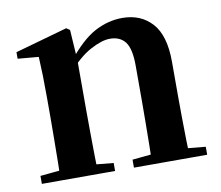

<svg xmlns="http://www.w3.org/2000/svg" viewBox="-66 -630 817 709"><g transform="rotate(-10 342.5 -276.0)"><path d="M36 0V-29.9L141.6 -40.2H204.7L310.6 -29.9V0ZM106.2 0Q107.9 -25.5 108.4 -67.4Q108.9 -109.4 109.4 -154.8Q109.9 -200.3 109.9 -234.8V-310.2Q109.9 -360 109 -393.7Q108.2 -427.5 106.2 -463.8L28.1 -470.7V-495.2L224.2 -550.4L237.2 -541.7L244.6 -428V-425.6V-234.8Q244.6 -200.3 245.1 -154.8Q245.6 -109.4 246.1 -67.4Q246.6 -25.5 247.6 0ZM381.3 0V-29.9L485.2 -40.2H547.8L655.9 -29.9V0ZM450 0Q451 -25.5 451.5 -66.9Q452 -108.4 452.5 -153.8Q453 -199.3 453 -234.8V-369.8Q453 -433.2 433.6 -458.7Q414.2 -484.2 376.2 -484.2Q345.6 -484.2 301.8 -460.5Q258.1 -436.8 212.5 -383.3L207.6 -425.7H222.9Q279.1 -497.3 329.7 -524.6Q380.3 -551.9 434.5 -551.9Q503.6 -551.9 545.5 -505.8Q587.5 -459.6 587.5 -360.5V-234.8Q587.5 -199.3 588 -153.8Q588.5 -108.4 589.3 -66.9Q590.2 -25.5 591.2 0Z"/></g></svg>

Font: Noto Serif KR
Style: Regular
Weight: 200
Designer: Ryoko NISHIZUKA 西塚涼子 (kana & ideographs); Frank Grießhammer (Latin, Greek & Cyrillic); Wenlong ZHANG 张文龙 (bopomofo); San
Foundry: Adobe
Version: Version 2.001;hotconv 1.1.0;makeotfexe 2.6.0